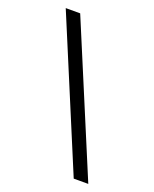

<svg xmlns="http://www.w3.org/2000/svg" viewBox="-129 -750 661 824"><g transform="rotate(20 201.5 -338.0)"><path d="M376 0H309.5L27 -676H93Z"/></g></svg>

Font: Newsreader 16pt Medium
Style: Regular
Weight: 500
Designer: Hugues Gentile
Foundry: Production Type
Version: Version 1.003